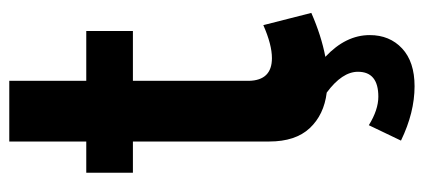

<svg xmlns="http://www.w3.org/2000/svg" viewBox="-276 -458 935 424"><g transform="rotate(-90 192.0 -246.5)"><path d="M278 4Q326 49 326 102Q326 146 296.5 173.5Q267 201 213 201Q155 201 93 171L127 100Q161 121 190 121Q245 121 245 76Q245 41 199 7Q150 1 120.5 -30.5Q91 -62 91 -120V-421H22V-524H91V-694H225V-524H335V-421H225V-165Q226 -114 275 -114Q305 -114 348 -133L375 -27Q325 -5 278 4Z"/></g></svg>

Font: Raleway-v4020
Style: Bold
Weight: 700
Designer: Matt McInerney, Pablo Impallari, Rodrigo Fuenzalida
Foundry: Matt McInerney, Pablo Impallari, Rodrigo Fuenzalida
Version: Version 4.020;PS 004.020;hotconv 1.0.88;makeotf.lib2.5.64775